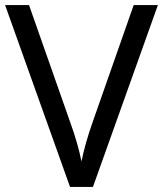

<svg xmlns="http://www.w3.org/2000/svg" viewBox="-20 -734 640 754"><path d="M600 -714 345 0H255L0 -714H94L255 -256Q271 -212 282 -173.5Q293 -135 300 -100Q307 -135 318 -174Q329 -213 345 -258L505 -714Z"/></svg>

Font: Go Noto Current
Style: Regular
Weight: 400
Designer: Monotype Design Team
Foundry: Monotype Imaging Inc.
Version: Version 2.007; ttfautohint (v1.8) -l 8 -r 50 -G 200 -x 14 -D